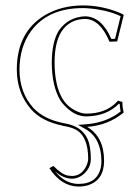

<svg xmlns="http://www.w3.org/2000/svg" viewBox="-20 -459 509 708"><path d="M162.1 161.1 176.8 152.8Q208.5 184.6 230.5 188.5Q237.8 189.5 245.1 189.9Q281.2 189.9 298.8 151.9Q304.7 138.7 305.2 127Q305.2 42.5 257.8 18.1Q238.8 8.8 210.9 4.9L211.4 4.4Q136.2 -10.7 96.2 -54.2Q42.5 -114.3 42 -202.1Q42 -341.8 147 -403.8Q206.5 -438.5 285.2 -439Q355.5 -439 421.9 -411.6Q428.7 -408.7 434.1 -405.8L436 -402.8L412.1 -306.2L383.8 -305.2Q349.1 -388.2 293.9 -389.2Q235.4 -388.2 205.6 -340.8Q181.2 -300.8 181.2 -228Q181.6 -142.6 210.9 -94.2Q232.9 -58.6 275.4 -43.9Q288.1 -40 297.9 -40Q370.1 -40 410.6 -83Q413.6 -85.9 415 -87.9L431.2 -83Q431.2 -64.9 436 -43.9Q378.4 3.4 301.3 8.8Q363.8 45.9 363.8 133.8Q363.8 206.1 302.7 224.6Q286.6 229 269 229Q205.6 228 162.1 161.1ZM182.1 171.9Q219.7 218.8 269 219.2Q339.8 219.2 352.1 156.7Q354 145.5 354 133.8Q353 50.8 296.4 17.6L267.6 1.5L300.3 -1Q373.5 -7.3 424.8 -47.9Q421.9 -63 421.4 -75.7L418.5 -76.7Q374 -30.8 297.9 -29.8Q255.4 -29.8 217.8 -69.8Q208.5 -79.6 202.6 -88.9Q171.4 -140.6 170.9 -228Q171.4 -304.7 196.8 -346.2Q232.4 -396.5 293.9 -398.9Q355 -397.5 390.6 -315.4L404.3 -315.9L424.8 -399.4Q372.1 -423.8 300.3 -428.7Q292 -429.2 285.2 -429.2Q157.7 -429.2 94.7 -344.7Q52.2 -286.6 51.8 -202.1Q52.2 -116.7 103.5 -60.5Q142.6 -19 214.8 -4.9Q291.5 6.8 308.6 69.8Q314.9 94.2 314.9 127Q314.9 161.1 286.1 185.1Q267.1 199.7 245.1 200.2Q211.4 198.7 182.1 171.9Z"/></svg>

Font: Linux Biolinum Outline O
Style: Bold
Weight: 700
Designer: Philipp H. Poll
Foundry: Philipp H. Poll
Version: Version 0.9.2